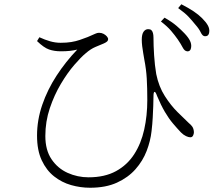

<svg xmlns="http://www.w3.org/2000/svg" viewBox="-20 -835 1040 902"><path d="M815 -650Q801 -670 783.5 -690.5Q766 -711 736 -734L753 -752Q788 -732 809.5 -713.5Q831 -695 847 -678Q865 -659 872.5 -643.5Q880 -628 878 -613Q877 -603 872 -598Q867 -593 859 -594Q847 -595 838.5 -611.5Q830 -628 815 -650ZM898 -719Q882 -739 865.5 -756.5Q849 -774 817 -797L832 -815Q867 -797 890 -781.5Q913 -766 929 -750Q948 -731 956.5 -715.5Q965 -700 963 -685Q962 -674 956.5 -669Q951 -664 941 -665Q931 -666 923 -683Q915 -700 898 -719ZM154 -642 165 -660Q191 -648 215.5 -641Q240 -634 265 -634Q293 -634 314.5 -637.5Q336 -641 355 -647.5Q374 -654 392 -661Q418 -672 427.5 -676.5Q437 -681 445 -681Q457 -681 466.5 -676Q476 -671 482 -664Q488 -657 488 -651Q488 -645 483.5 -640.5Q479 -636 468 -631Q451 -624 428.5 -614.5Q406 -605 383 -585Q361 -567 329 -530Q297 -493 266 -441Q235 -389 214 -326.5Q193 -264 193 -196Q193 -130 222 -87Q251 -44 297.5 -23Q344 -2 396 -2Q472 -2 525 -31Q578 -60 610.5 -110.5Q643 -161 657.5 -226.5Q672 -292 672 -365Q672 -422 669.5 -465.5Q667 -509 658 -555Q656 -568 653 -584.5Q650 -601 648 -618Q646 -635 646 -648Q646 -674 654.5 -686Q663 -698 676 -698Q686 -698 691 -693.5Q696 -689 698.5 -680Q701 -671 701 -659Q701 -622 704 -575Q707 -528 714 -487Q726 -428 754.5 -383.5Q783 -339 814.5 -308Q846 -277 867 -257Q876 -250 883 -240.5Q890 -231 891 -214Q891 -206 887 -198Q883 -190 874 -190Q866 -190 854 -195.5Q842 -201 830 -213Q812 -232 792.5 -255Q773 -278 754.5 -309.5Q736 -341 718 -384Q711 -404 706 -403.5Q701 -403 701 -381Q701 -362 700 -337Q699 -312 697.5 -282.5Q696 -253 692 -219Q687 -173 669 -126Q651 -79 616.5 -40Q582 -1 529.5 23Q477 47 403 47Q358 47 314 34.5Q270 22 234 -6.5Q198 -35 176 -82Q154 -129 154 -198Q154 -271 178.5 -342.5Q203 -414 246 -480Q289 -546 343 -602Q326 -598 308 -596Q290 -594 266 -594Q235 -594 210.5 -602.5Q186 -611 154 -642Z"/></svg>

Font: Source Han Serif JP VF
Style: Regular
Weight: 250
Designer: Ryoko NISHIZUKA 西塚涼子 (kana & ideographs); Frank Grießhammer (Latin, Greek & Cyrillic); Wenlong ZHANG 张文龙 (bopomofo); San
Foundry: Adobe
Version: Version 2.001;hotconv 1.1.0;makeotfexe 2.6.0